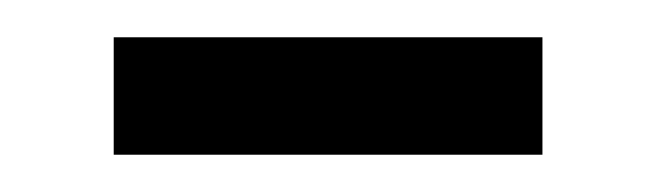

<svg xmlns="http://www.w3.org/2000/svg" viewBox="-20 -302 351 103"><path d="M41 -219V-282H271V-219Z"/></svg>

Font: CV Source Sans
Style: Regular
Weight: 400
Designer: Paul D. Hunt
Foundry: Adobe Systems Incorporated
Version: Version 3.001